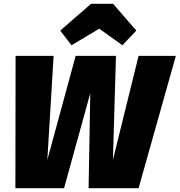

<svg xmlns="http://www.w3.org/2000/svg" viewBox="-20 -990 945 1010"><path d="M709 0H446L455 -500L317 0H61L62 -696H262L229 -149L378 -696H590L574 -149L709 -696H905ZM297 -829 459 -970H575L697 -829L624 -752L502 -839L356 -752Z"/></svg>

Font: FiraGO Heavy
Style: Italic
Weight: 900
Italic angle: -8°
Designer: bBox Type GmbH
Foundry: bBox Type GmbH
Version: Version 1.001